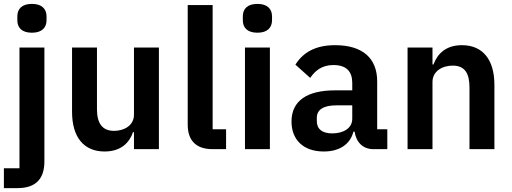

<svg xmlns="http://www.w3.org/2000/svg" viewBox="-26 -766 2627 986"><path d="M74 98H-6V200H64C160 200 202 150 202 63V-522H74ZM138 -598C190 -598 213 -625 213 -662V-682C213 -719 190 -746 138 -746C85 -746 63 -719 63 -682V-662C63 -625 85 -598 138 -598Z M662 0H790V-522H662V-177C662 -121 611 -94 560 -94C499 -94 472 -133 472 -205V-522H344V-192C344 -62 404 12 511 12C597 12 639 -35 657 -87H662Z M1135 0V-102H1066V-740H938V-126C938 -46 979 0 1066 0Z M1296 -598C1348 -598 1371 -625 1371 -662V-682C1371 -719 1348 -746 1296 -746C1243 -746 1221 -719 1221 -682V-662C1221 -625 1243 -598 1296 -598ZM1232 0H1360V-522H1232Z M1637 12C1715 12 1772 -23 1789 -90H1795C1803 -36 1837 0 1892 0H1963V-102H1911V-348C1911 -467 1836 -534 1695 -534C1590 -534 1529 -494 1491 -434L1567 -366C1592 -402 1626 -432 1686 -432C1754 -432 1783 -398 1783 -340V-302H1694C1552 -302 1471 -249 1471 -142C1471 -49 1531 12 1637 12ZM1680 -81C1630 -81 1601 -102 1601 -144V-161C1601 -202 1634 -225 1701 -225H1783V-156C1783 -107 1737 -81 1680 -81Z M2195 0V-345C2195 -401 2246 -429 2299 -429C2360 -429 2385 -391 2385 -317V0H2513V-330C2513 -460 2453 -534 2346 -534C2265 -534 2221 -491 2200 -435H2195V-522H2067V0Z"/></svg>

Font: IBM Plex Devanagari Medium
Style: Regular
Weight: 600
Designer: Mike Abbink, Paul van der Laan, Pieter van Rosmalen, Erin McLaughlin
Foundry: Bold Monday
Version: Version 1.0